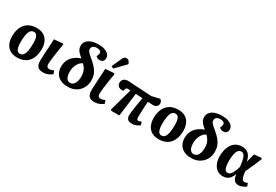

<svg xmlns="http://www.w3.org/2000/svg" viewBox="55 -1867 4215 2935"><g transform="rotate(30 2162.5 -399.5)"><path d="M264 15Q190 15 140.5 -15.5Q91 -46 65.5 -101.5Q40 -157 40 -231Q40 -317 69 -384.5Q98 -452 157.5 -490Q217 -528 309 -528Q382 -528 431.5 -498.5Q481 -469 507 -414Q533 -359 533 -282Q533 -220 517 -165.5Q501 -111 468.5 -70.5Q436 -30 385 -7.5Q334 15 264 15ZM275 -56Q313 -56 335 -85.5Q357 -115 366.5 -169.5Q376 -224 376 -300Q376 -350 368 -384.5Q360 -419 343 -437Q326 -455 298 -455Q275 -455 256 -442.5Q237 -430 224.5 -401.5Q212 -373 205 -327.5Q198 -282 198 -217Q198 -165 206 -129Q214 -93 231.5 -74.5Q249 -56 275 -56Z M721 14Q684 14 660 3.5Q636 -7 622.5 -25.5Q609 -44 604 -68.5Q599 -93 599 -119Q599 -124 599 -131.5Q599 -139 599.5 -148Q600 -157 600.5 -168.5Q601 -180 601.5 -193.5Q602 -207 602.5 -223Q603 -239 604 -258Q605 -277 606.5 -298Q608 -319 609.5 -342.5Q611 -366 612.5 -392.5Q614 -419 615.5 -448Q617 -477 618 -509L765 -521L781 -509Q772 -454 764 -405Q756 -356 750 -314Q744 -272 740 -237.5Q736 -203 734 -178Q732 -153 732 -137Q732 -118 737 -105Q742 -92 754 -85Q766 -78 785 -78Q803 -78 822.5 -83.5Q842 -89 860 -98L879 -43Q856 -24 831 -11.5Q806 1 779 7.5Q752 14 721 14Z M1160 15Q1081 15 1027.5 -13Q974 -41 947.5 -90.5Q921 -140 921 -201Q921 -269 946 -320Q971 -371 1017 -407.5Q1063 -444 1127 -465Q1090 -496 1066 -521.5Q1042 -547 1031 -572.5Q1020 -598 1020 -627Q1020 -674 1047 -708.5Q1074 -743 1126 -762.5Q1178 -782 1253 -782Q1316 -782 1361.5 -766Q1407 -750 1431.5 -722Q1456 -694 1456 -657Q1456 -638 1448 -620.5Q1440 -603 1423.5 -592.5Q1407 -582 1380 -582Q1359 -582 1341.5 -590Q1324 -598 1312 -611Q1322 -635 1326.5 -649.5Q1331 -664 1331 -675Q1331 -690 1322 -701Q1313 -712 1295 -718Q1277 -724 1252 -724Q1228 -724 1208.5 -716.5Q1189 -709 1177.5 -694Q1166 -679 1166 -656Q1166 -643 1170 -631.5Q1174 -620 1184.5 -607Q1195 -594 1215 -576Q1235 -558 1267 -532Q1323 -485 1359 -441.5Q1395 -398 1412 -351Q1429 -304 1429 -247Q1429 -195 1411 -148Q1393 -101 1358 -64Q1323 -27 1273 -6Q1223 15 1160 15ZM1163 -55Q1196 -55 1219 -76.5Q1242 -98 1254 -136Q1266 -174 1266 -223Q1266 -266 1257 -298.5Q1248 -331 1230 -359Q1212 -387 1185 -413Q1163 -403 1143 -384Q1123 -365 1107.5 -337.5Q1092 -310 1083 -275Q1074 -240 1074 -197Q1074 -154 1084 -122Q1094 -90 1114 -72.5Q1134 -55 1163 -55Z M1626 14Q1589 14 1565 3.5Q1541 -7 1527.5 -25.5Q1514 -44 1509 -68.5Q1504 -93 1504 -119Q1504 -124 1504 -131.5Q1504 -139 1504.5 -148Q1505 -157 1505.5 -168.5Q1506 -180 1506.5 -193.5Q1507 -207 1507.5 -223Q1508 -239 1509 -258Q1510 -277 1511.5 -298Q1513 -319 1514.5 -342.5Q1516 -366 1517.5 -392.5Q1519 -419 1520.5 -448Q1522 -477 1523 -509L1670 -521L1686 -509Q1677 -454 1669 -405Q1661 -356 1655 -314Q1649 -272 1645 -237.5Q1641 -203 1639 -178Q1637 -153 1637 -137Q1637 -118 1642 -105Q1647 -92 1659 -85Q1671 -78 1690 -78Q1708 -78 1727.5 -83.5Q1747 -89 1765 -98L1784 -43Q1761 -24 1736 -11.5Q1711 1 1684 7.5Q1657 14 1626 14ZM1627 -575 1586 -594 1662 -762Q1675 -790 1688.5 -802Q1702 -814 1725 -814Q1749 -814 1765 -799.5Q1781 -785 1791 -759V-744Z M2290 14Q2239 14 2216 -11.5Q2193 -37 2193 -75Q2193 -94 2197.5 -135Q2202 -176 2212.5 -242.5Q2223 -309 2239 -405Q2209 -407 2179 -408.5Q2149 -410 2119 -412L2066 0H1928L1909 -12L2022 -416Q2007 -417 1996.5 -417.5Q1986 -418 1977 -418Q1961 -419 1953 -412Q1945 -405 1939 -387L1928 -355Q1909 -354 1889.5 -356.5Q1870 -359 1854 -368Q1838 -377 1827.5 -394Q1817 -411 1817 -435Q1817 -465 1830.5 -485.5Q1844 -506 1869 -517Q1894 -528 1928 -525L2340 -501L2481 -534Q2501 -520 2508.5 -504.5Q2516 -489 2516 -469Q2516 -446 2505 -429Q2494 -412 2475.5 -403.5Q2457 -395 2435 -395Q2419 -395 2393 -396.5Q2367 -398 2339 -399Q2337 -353 2334 -311Q2331 -269 2329.5 -232.5Q2328 -196 2327.5 -168Q2327 -140 2327 -122Q2327 -106 2330.5 -95Q2334 -84 2341 -79Q2348 -74 2359 -74Q2367 -74 2381 -78.5Q2395 -83 2408 -90L2427 -35Q2411 -23 2389.5 -11.5Q2368 0 2343 7Q2318 14 2290 14Z M2763 15Q2689 15 2639.5 -15.5Q2590 -46 2564.5 -101.5Q2539 -157 2539 -231Q2539 -317 2568 -384.5Q2597 -452 2656.5 -490Q2716 -528 2808 -528Q2881 -528 2930.5 -498.5Q2980 -469 3006 -414Q3032 -359 3032 -282Q3032 -220 3016 -165.5Q3000 -111 2967.5 -70.5Q2935 -30 2884 -7.5Q2833 15 2763 15ZM2774 -56Q2812 -56 2834 -85.5Q2856 -115 2865.5 -169.5Q2875 -224 2875 -300Q2875 -350 2867 -384.5Q2859 -419 2842 -437Q2825 -455 2797 -455Q2774 -455 2755 -442.5Q2736 -430 2723.5 -401.5Q2711 -373 2704 -327.5Q2697 -282 2697 -217Q2697 -165 2705 -129Q2713 -93 2730.5 -74.5Q2748 -56 2774 -56Z M3340 15Q3261 15 3207.5 -13Q3154 -41 3127.5 -90.5Q3101 -140 3101 -201Q3101 -269 3126 -320Q3151 -371 3197 -407.5Q3243 -444 3307 -465Q3270 -496 3246 -521.5Q3222 -547 3211 -572.5Q3200 -598 3200 -627Q3200 -674 3227 -708.5Q3254 -743 3306 -762.5Q3358 -782 3433 -782Q3496 -782 3541.5 -766Q3587 -750 3611.5 -722Q3636 -694 3636 -657Q3636 -638 3628 -620.5Q3620 -603 3603.5 -592.5Q3587 -582 3560 -582Q3539 -582 3521.5 -590Q3504 -598 3492 -611Q3502 -635 3506.5 -649.5Q3511 -664 3511 -675Q3511 -690 3502 -701Q3493 -712 3475 -718Q3457 -724 3432 -724Q3408 -724 3388.5 -716.5Q3369 -709 3357.5 -694Q3346 -679 3346 -656Q3346 -643 3350 -631.5Q3354 -620 3364.5 -607Q3375 -594 3395 -576Q3415 -558 3447 -532Q3503 -485 3539 -441.5Q3575 -398 3592 -351Q3609 -304 3609 -247Q3609 -195 3591 -148Q3573 -101 3538 -64Q3503 -27 3453 -6Q3403 15 3340 15ZM3343 -55Q3376 -55 3399 -76.5Q3422 -98 3434 -136Q3446 -174 3446 -223Q3446 -266 3437 -298.5Q3428 -331 3410 -359Q3392 -387 3365 -413Q3343 -403 3323 -384Q3303 -365 3287.5 -337.5Q3272 -310 3263 -275Q3254 -240 3254 -197Q3254 -154 3264 -122Q3274 -90 3294 -72.5Q3314 -55 3343 -55Z M3898 15Q3835 15 3792 -18Q3749 -51 3727 -108Q3705 -165 3705 -236Q3705 -296 3719.5 -349Q3734 -402 3762.5 -442.5Q3791 -483 3834 -505.5Q3877 -528 3934 -528Q3964 -528 3991.5 -519.5Q4019 -511 4042 -492Q4065 -473 4081 -441.5Q4097 -410 4105 -364H4106Q4113 -386 4119.5 -410Q4126 -434 4133 -460.5Q4140 -487 4147 -514L4268 -525L4285 -513Q4265 -462 4243.5 -412Q4222 -362 4201 -315.5Q4180 -269 4160 -226L4162 -200Q4169 -152 4177.5 -124.5Q4186 -97 4199 -85.5Q4212 -74 4231 -74Q4242 -74 4255.5 -78.5Q4269 -83 4283 -90L4302 -35Q4286 -23 4264.5 -12Q4243 -1 4219.5 6.5Q4196 14 4172 14Q4143 14 4120 1.5Q4097 -11 4082.5 -39.5Q4068 -68 4063 -117H4062Q4045 -73 4023 -43.5Q4001 -14 3970.5 0.5Q3940 15 3898 15ZM3936 -68Q3962 -68 3983 -88Q4004 -108 4022 -146Q4040 -184 4056 -239L4053 -268Q4045 -336 4033 -377Q4021 -418 4003 -437Q3985 -456 3959 -456Q3935 -456 3916.5 -441Q3898 -426 3886.5 -397.5Q3875 -369 3869.5 -328Q3864 -287 3864 -234Q3864 -179 3871.5 -142Q3879 -105 3895 -86.5Q3911 -68 3936 -68Z"/></g></svg>

Font: Literata 18pt
Style: Bold Italic
Weight: 700
Italic angle: -2°
Designer: Latin by Veronika Burian and Jose Scaglione. Greek by Irene Vlachou. Cyrillic by Vera Evstafieva
Foundry: TypeTogether
Version: Version 3.103;gftools[0.9.29]